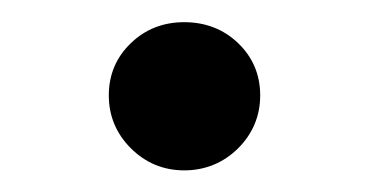

<svg xmlns="http://www.w3.org/2000/svg" viewBox="-20 -149 334 174"><path d="M78.6 -62.5C78.6 -43.9 85.4 -27.8 98.6 -14.6C111.8 -1.5 127.9 5.4 147 5.4C166 5.4 182.6 -1.5 195.8 -14.6C209 -27.8 215.8 -43.9 215.8 -62.5C215.8 -81.5 209 -97.2 195.8 -109.9C182.6 -122.6 166 -128.9 147 -128.9C127.9 -128.9 111.8 -122.6 98.6 -109.9C85.4 -97.2 78.6 -81.5 78.6 -62.5Z"/></svg>

Font: Estedad SemiBold
Style: Regular
Weight: 600
Designer: Amin Abedi
Version: Version 7.3